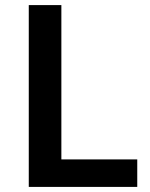

<svg xmlns="http://www.w3.org/2000/svg" viewBox="-20 -734 590 754"><path d="M93 0H519V-108H221V-714H93Z"/></svg>

Font: Noto Sans Gurmukhi SemiBold
Style: Regular
Weight: 600
Designer: Jelle Bosma - Monotype Design Team
Foundry: Monotype Imaging Inc.
Version: Version 2.004